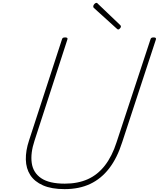

<svg xmlns="http://www.w3.org/2000/svg" viewBox="-20 -1295 1104 1334"><path d="M429 19Q338 19 279 -7Q220 -33 190.5 -78.5Q161 -124 159.5 -186Q158 -248 182 -320L410 -1020Q412 -1028 416.5 -1031.5Q421 -1035 433 -1035Q443 -1035 447 -1031.5Q451 -1028 448 -1020L220 -318Q191 -231 200.5 -163Q210 -95 266 -57Q322 -19 430 -19Q521 -19 590 -50Q659 -81 709 -145.5Q759 -210 790 -307L1025 -1020Q1027 -1028 1031.5 -1031.5Q1036 -1035 1048 -1035Q1068 -1035 1063 -1020L829 -307Q794 -197 738.5 -125Q683 -53 606.5 -17Q530 19 429 19ZM801 -1090Q798 -1090 796.5 -1092Q795 -1094 790 -1097L631 -1241Q629 -1244 628.5 -1246Q628 -1248 628 -1251Q628 -1255 631 -1260.5Q634 -1266 639.5 -1270.5Q645 -1275 650 -1275Q654 -1275 656 -1273Q658 -1271 662 -1267L817 -1119Q819 -1117 819.5 -1114Q820 -1111 820 -1109Q820 -1105 813.5 -1097.5Q807 -1090 801 -1090Z"/></svg>

Font: Playwrite CO Thin
Style: Regular
Weight: 250
Version: Version 1.002